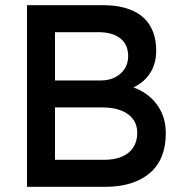

<svg xmlns="http://www.w3.org/2000/svg" viewBox="-20 -720 705 740"><path d="M84 0V-700H376Q443 -700 489 -680Q535 -660 558.5 -620.5Q582 -581 582 -524Q582 -467 550.5 -427Q519 -387 463 -372V-392Q510 -382 545 -356.5Q580 -331 599.5 -293Q619 -255 619 -206Q619 -156 603.5 -117.5Q588 -79 557.5 -53Q527 -27 484 -13.5Q441 0 386 0ZM192 -104H380Q421 -104 449.5 -116Q478 -128 493.5 -151.5Q509 -175 509 -208Q509 -239 492.5 -261Q476 -283 446 -294.5Q416 -306 375 -306H192ZM192 -410H370Q400 -410 423.5 -422Q447 -434 460.5 -455Q474 -476 474 -503Q474 -548 444 -572Q414 -596 358 -596H192Z"/></svg>

Font: Our Lexend
Style: Regular
Weight: 400
Designer: Bonnie Shaver-Troup, Thomas Jockin
Foundry: Lexend
Version: Version 1.007